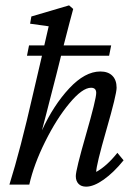

<svg xmlns="http://www.w3.org/2000/svg" viewBox="-20 -698 522 726"><path d="M168 -318.4Q165 -307.6 155.5 -269.5Q146 -231.4 138.7 -205.1Q182.1 -299.8 241.7 -363.8Q301.3 -427.7 359.4 -427.7Q388.7 -427.7 404.8 -411.6Q420.9 -395.5 420.9 -366.2Q420.9 -340.8 382.3 -207Q343.8 -73.2 343.8 -47.9Q384.3 -70.3 423.8 -120.1L447.3 -91.8Q410.2 -45.9 372.3 -19Q334.5 7.8 305.7 7.8Q287.1 7.8 276.9 -2.9Q266.6 -13.7 266.6 -32.2Q266.6 -55.2 305.2 -189.2Q343.8 -323.2 343.8 -346.7Q343.8 -366.2 324.2 -366.2Q291.5 -366.2 242.7 -307.6Q193.8 -249 150.9 -162.6Q107.9 -76.2 90.8 0H15.6Q57.1 -132.3 104.5 -340.8L138.7 -487.3H82L89.8 -526.4H147.5L164.1 -598.6L93.8 -608.4L98.6 -635.7L241.2 -677.7L256.8 -664.1Q247.1 -629.4 220.7 -526.4H400.4L392.6 -487.3H210.9Q208 -475.1 201.7 -450.2Q195.3 -425.3 192.4 -413.1Z"/></svg>

Font: Crimson Pro
Style: Italic
Weight: 400
Italic angle: -12°
Designer: Jacques Le Bailly
Foundry: Baron von Fonthausen
Version: Version 1.003